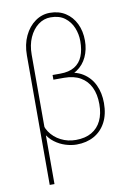

<svg xmlns="http://www.w3.org/2000/svg" viewBox="-99 -782 720 1045"><g transform="rotate(-10 260.5 -260.0)"><path d="M208 -382.8H268.6Q332 -382.8 373.8 -356.7Q415.5 -330.6 436.3 -286.1Q457 -241.7 457 -186.5Q457 -124 433.6 -79.8Q410.2 -35.6 368.7 -12.5Q327.1 10.7 272 10.7Q242.7 10.7 210.7 0.7Q178.7 -9.3 151.4 -29.8Q124 -50.3 106.9 -81.5Q89.8 -112.8 89.8 -155.3L106 -164.1Q106 -121.1 128.9 -87.2Q151.9 -53.2 189.7 -33.9Q227.5 -14.6 272 -14.6Q324.2 -14.6 359.6 -35.2Q395 -55.7 413.1 -93.8Q431.2 -131.8 431.2 -184.6Q431.2 -239.3 412.4 -278.1Q393.6 -316.9 357.2 -337.9Q320.8 -358.9 267.6 -358.9H208ZM251.5 -720.7Q301.3 -720.7 337.6 -697.3Q374 -673.8 394 -632.8Q414.1 -591.8 414.1 -538.6Q414.1 -489.7 395.3 -449.2Q376.5 -408.7 340.3 -384.5Q304.2 -360.4 251.5 -360.4H208V-384.8H250Q299.3 -384.8 329.8 -403.6Q360.4 -422.4 374.5 -457.3Q388.7 -492.2 388.7 -540.5Q388.7 -579.1 374.3 -614.5Q359.9 -649.9 329.6 -672.9Q299.3 -695.8 251.5 -695.8Q213.4 -695.8 182.6 -672.4Q151.9 -648.9 133.5 -607.9Q115.2 -566.9 115.2 -513.7V201.7H88.9V-513.7Q88.9 -574.7 111.1 -621.3Q133.3 -668 170.4 -694.3Q207.5 -720.7 251.5 -720.7Z"/></g></svg>

Font: Roboto Condensed Thin
Style: Regular
Weight: 250
Width: 3
Designer: Christian Robertson
Foundry: Google
Version: Version 3.009; 2024